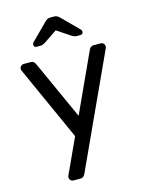

<svg xmlns="http://www.w3.org/2000/svg" viewBox="-135 -816 826 1087"><g transform="rotate(-15 278.5 -272.5)"><path d="M32 0ZM199 190H158Q148 190 141 183Q134 176 134 166Q134 162 135 159L231 -50L33 -489Q32 -492 32 -496Q32 -506 39 -513Q46 -520 56 -520H97Q117 -520 126 -496L280 -156L436 -496Q445 -520 465 -520H506Q516 -520 523 -513Q530 -506 530 -496Q530 -492 529 -489L228 166Q219 190 199 190ZM327 -716 419 -624Q424 -619 424 -611Q424 -595 408 -595H387Q378 -595 372 -597.5Q366 -600 356 -606L280 -657L204 -606Q194 -600 188 -597.5Q182 -595 173 -595H152Q136 -595 136 -611Q136 -619 141 -624L233 -716Q243 -727 251 -731Q259 -735 270 -735H290Q301 -735 309 -731Q317 -727 327 -716Z"/></g></svg>

Font: Hezaedrus
Style: Regular
Weight: 400
Designer: Hubert & Fischer
Foundry: Hubert & Fischer
Version: Version 1.10;September 3, 2019;FontCreator 11.5.0.2425 64-bi